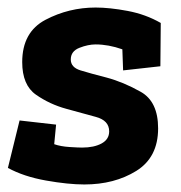

<svg xmlns="http://www.w3.org/2000/svg" viewBox="-20 -480 480 510"><path d="M198 -88Q230 -88 250 -99Q270 -110 270 -131Q270 -160 234.5 -169.5Q199 -179 156 -191Q112 -203 75.5 -228.5Q39 -254 39 -315Q39 -395 101 -427.5Q163 -460 234 -460Q271 -460 319 -451Q367 -442 407 -419L406 -304L307 -293L305 -349Q268 -362 234 -362Q214 -362 191 -353Q168 -344 168 -322Q168 -301 194 -293Q220 -285 263 -274Q308 -262 354 -236Q400 -210 400 -139Q400 -62 342 -26Q284 10 204 10Q161 10 102 -0.5Q43 -11 1 -34L32 -160L129 -149L124 -97Q141 -91 164.5 -89.5Q188 -88 198 -88Z"/></svg>

Font: Zilla Slab
Style: Bold Italic
Weight: 700
Italic angle: -6°
Designer: Typotheque.com
Foundry: Typotheque type foundry
Version: Version 1.1; 2017; ttfautohint (v1.6)